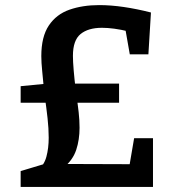

<svg xmlns="http://www.w3.org/2000/svg" viewBox="-20 -733 702 753"><path d="M61 0V-62L164 -93L128 -66Q153 -85 162 -118.5Q171 -152 171 -193Q171 -229 166.5 -269.5Q162 -310 156 -352L175 -330H61V-395L164 -405L152 -386Q149 -420 145.5 -454Q142 -488 142 -513Q142 -589 171.5 -633Q201 -677 252.5 -695Q304 -713 369 -713Q415 -713 466 -705.5Q517 -698 572 -684L562 -520H489L470 -628L483 -610Q454 -617 428 -620.5Q402 -624 380 -624Q326 -624 296 -599.5Q266 -575 266 -514Q266 -492 269 -457Q272 -422 276 -389L254 -405H447V-330H262L280 -357Q285 -324 288.5 -293Q292 -262 292 -232Q292 -185 279 -145.5Q266 -106 231 -77L217 -90L503 -89L485 -68L506 -191H580V0Z"/></svg>

Font: Bitter Thin SemiBold
Style: Regular
Weight: 600
Version: Version 2.002